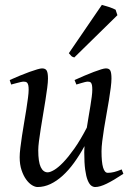

<svg xmlns="http://www.w3.org/2000/svg" viewBox="-20 -732 539 772"><path d="M476.1 -33.2Q436.5 -6.8 408.9 6.6Q381.3 20 362.8 20Q354.5 20 346.7 14.2Q338.9 8.3 332.5 -7.3Q326.2 -22.9 322.5 -50Q318.8 -77.1 318.8 -119.1Q318.8 -124.5 319.1 -131.1Q319.3 -137.7 319.8 -144.5Q299.8 -107.9 277.8 -77.6Q255.9 -47.4 231.9 -25.6Q208 -3.9 182.6 8.1Q157.2 20 130.9 20Q121.1 20 108.6 12.5Q96.2 4.9 85.2 -10.3Q74.2 -25.4 66.7 -47.9Q59.1 -70.3 59.1 -100.1Q59.1 -114.7 61.8 -137.2Q64.5 -159.7 68.4 -185.5Q72.3 -211.4 77.1 -239.3Q82 -267.1 85.9 -292.5Q89.8 -317.9 92.5 -338.4Q95.2 -358.9 95.2 -371.1Q95.2 -382.3 93.8 -388.9Q92.3 -395.5 89.6 -398.7Q86.9 -401.9 83.3 -402.8Q79.6 -403.8 75.2 -403.8Q70.8 -403.8 62.5 -401.9Q54.2 -399.9 45.9 -397.7Q37.6 -395.5 31.2 -393.8Q24.9 -392.1 24.9 -392.1L19 -410.2Q39.6 -419.4 60.3 -428Q81.1 -436.5 98.6 -442.9Q116.2 -449.2 129.6 -453.1Q143.1 -457 148.9 -457Q163.1 -457 168 -447.8Q172.9 -438.5 172.9 -416Q172.9 -401.9 169.9 -378.9Q167 -356 162.6 -328.6Q158.2 -301.3 153.3 -272Q148.4 -242.7 144 -215.3Q139.6 -188 136.7 -165Q133.8 -142.1 133.8 -127.9Q133.8 -81.1 143.8 -60.1Q153.8 -39.1 171.9 -39.1Q181.6 -39.1 197.8 -48.6Q213.9 -58.1 234.4 -79.3Q254.9 -100.6 279.1 -134.8Q303.2 -168.9 329.1 -218.8Q332.5 -241.2 336.4 -263.7Q340.3 -286.1 343.5 -306.2Q346.7 -326.2 348.9 -343Q351.1 -359.9 351.1 -371.1Q351.1 -382.3 349.9 -388.9Q348.6 -395.5 346.2 -398.7Q343.8 -401.9 340.6 -402.8Q337.4 -403.8 333 -403.8Q328.6 -403.8 321 -401.9Q313.5 -399.9 305.9 -397.7Q298.3 -395.5 292.7 -393.8Q287.1 -392.1 287.1 -392.1L279.8 -410.2Q300.3 -419.4 320.3 -428Q340.3 -436.5 357.2 -442.9Q374 -449.2 386.7 -453.1Q399.4 -457 405.8 -457Q419.4 -457 423.8 -447.8Q428.2 -438.5 428.2 -416Q428.2 -401.9 425.3 -379.2Q422.4 -356.4 418 -329.3Q413.6 -302.2 408.2 -272.7Q402.8 -243.2 398.4 -215.6Q394 -188 391.1 -164.1Q388.2 -140.1 388.2 -124Q388.2 -79.6 394.5 -58.3Q400.9 -37.1 413.1 -37.1Q425.8 -37.1 438.7 -40.3Q451.7 -43.5 469.2 -50.8L476.1 -33.2ZM452.1 -670.9 278.8 -501Q271 -502.9 267.3 -506.3Q263.7 -509.8 256.8 -518.1L389.6 -712.4Q394.5 -710.9 402.1 -708.7Q409.7 -706.5 418 -703.9Q426.3 -701.2 433.6 -698.2Q440.9 -695.3 444.8 -692.9Z"/></svg>

Font: Gentium
Style: Italic
Weight: 400
Italic angle: -7°
Designer: J. Victor Gaultney
Version: Version 1.02; 2005; OFL release